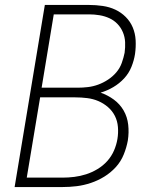

<svg xmlns="http://www.w3.org/2000/svg" viewBox="-20 -755 640 775"><path d="M39 0 161 -735H340Q367 -735 394.5 -731Q422 -727 445.5 -716Q469 -705 487.5 -686.5Q506 -668 516 -644Q526 -620 527.5 -592.5Q529 -565 525 -537Q521 -511 510.5 -485Q500 -459 481 -438.5Q462 -418 437.5 -403.5Q413 -389 386 -381Q415 -371 439.5 -353Q464 -335 479 -309Q494 -283 497.5 -251.5Q501 -220 496 -188Q491 -160 479.5 -131.5Q468 -103 447.5 -80.5Q427 -58 401 -42Q375 -26 346.5 -16.5Q318 -7 289.5 -3.5Q261 0 232 0ZM293 -401Q314 -401 335 -403.5Q356 -406 376.5 -413.5Q397 -421 416 -433.5Q435 -446 449.5 -463Q464 -480 471.5 -501Q479 -522 483 -542Q486 -564 485 -585Q484 -606 476 -625Q468 -644 454 -658.5Q440 -673 421.5 -681.5Q403 -690 382 -693.5Q361 -697 340 -697H197L148 -401ZM232 -38Q256 -38 280 -41Q304 -44 327.5 -51.5Q351 -59 373.5 -72.5Q396 -86 413 -105Q430 -124 440 -147Q450 -170 454 -194Q458 -218 456 -242.5Q454 -267 443.5 -287.5Q433 -308 415.5 -323Q398 -338 377 -347Q356 -356 332 -359Q308 -362 284 -362H142L88 -38Z"/></svg>

Font: Iosevka Curly XLtEx
Style: Italic
Weight: 200
Width: 7
Italic angle: -9°
Monospace: yes
Designer: Belleve Invis
Foundry: Belleve Invis
Version: Version 11.1.0; ttfautohint (v1.8.3)